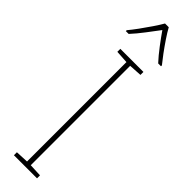

<svg xmlns="http://www.w3.org/2000/svg" viewBox="-326 -930 911 911"><g transform="rotate(45 130.0 -474.5)"><path d="M208 0H53V-20L118 -23V-690L53 -694V-714H208V-694L143 -690V-23L208 -20ZM143 -949Q155 -927 174.5 -898Q194 -869 214 -842Q234 -815 248 -798V-792H229Q204 -819 177.5 -854Q151 -889 131 -918Q110 -890 83 -854.5Q56 -819 31 -792H12V-798Q28 -817 48 -844.5Q68 -872 87 -900Q106 -928 118 -949Z"/></g></svg>

Font: Noto Sans Tamil SemiCondensed Thin
Style: Regular
Weight: 100
Width: 4
Designer: Jelle Bosma - Monotype Design Team
Foundry: Monotype Imaging Inc.
Version: Version 2.004; ttfautohint (v1.8.4.7-5d5b)